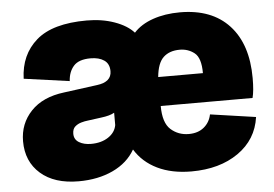

<svg xmlns="http://www.w3.org/2000/svg" viewBox="-46 -656 1038 727"><g transform="rotate(-5 473.0 -292.0)"><path d="M28 -159Q28 -226 72.5 -273Q117 -320 199 -330L326 -347Q381 -354 381 -395Q381 -423 361.5 -436.5Q342 -450 310 -450Q265 -450 245.5 -428Q226 -406 224 -371L51 -395Q54 -486 116 -540Q178 -594 308 -594Q366 -594 413.5 -577Q461 -560 486 -532Q513 -562 559 -578Q605 -594 662 -594Q783 -594 849 -522.5Q915 -451 915 -322Q915 -273 908 -247H559Q559 -183 587.5 -157.5Q616 -132 656 -132Q691 -132 713.5 -150.5Q736 -169 742 -199L915 -174Q903 -89 832 -39.5Q761 10 654 10Q579 10 524.5 -16.5Q470 -43 440 -92Q412 -43 355.5 -16.5Q299 10 225 10Q133 10 80.5 -36Q28 -82 28 -159ZM559 -357H729Q729 -415 705 -434Q681 -453 649 -453Q610 -453 587 -431.5Q564 -410 559 -357ZM220 -171Q220 -149 238.5 -138Q257 -127 284 -127Q323 -127 349.5 -144.5Q376 -162 381 -190V-237Q364 -227 331 -223L279 -216Q268 -215 254 -211Q240 -207 230 -198Q220 -189 220 -171Z"/></g></svg>

Font: BDO Grotesk Black
Style: Regular
Weight: 900
Designer: Deni Anggara
Foundry: Lokal Container
Version: Version 2.000